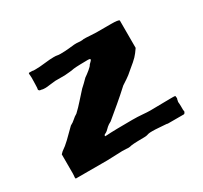

<svg xmlns="http://www.w3.org/2000/svg" viewBox="-89 -468 647 611"><g transform="rotate(-30 234.5 -162.0)"><path d="M438 12Q438 13 436 16Q434 19 432 19H428H426H421H412H409H408H403H402H393H390H389H384H383H377H376H375H373Q372 18 362 17.5Q352 17 340.5 16Q329 15 318.5 15Q308 15 304 16Q301 17 297 18Q293 19 289 19Q278 19 262 19.5Q246 20 239 21Q235 22 232 22.5Q229 23 225 23Q223 23 218 22.5Q213 22 204 22L148 24H32Q31 22 31 18Q31 17 31.5 14.5Q32 12 32 6V-65L39 -72Q54 -82 68.5 -96Q83 -110 103 -130Q113 -135 120.5 -142Q128 -149 137 -154Q152 -168 165.5 -183.5Q179 -199 193 -214Q195 -216 198.5 -219Q202 -222 206 -226L214 -234L215 -235L219 -239Q228 -245 239 -254Q250 -263 252 -268L259 -275Q263 -279 263 -281Q261 -283 260 -283.5Q259 -284 254 -284Q243 -284 225.5 -283.5Q208 -283 201 -282Q192 -280 183.5 -279.5Q175 -279 166 -278H131Q118 -277 108.5 -275.5Q99 -274 93 -274Q85 -274 81 -275Q79 -276 76 -276Q73 -276 71 -278Q69 -280 69 -282Q69 -283 69.5 -284.5Q70 -286 70 -288Q70 -294 70.5 -301Q71 -308 71 -324Q71 -330 70.5 -333.5Q70 -337 70 -338Q70 -341 71 -342H72H76H77H78H79H80Q85 -342 88 -341H96Q110 -341 130.5 -343.5Q151 -346 165 -346Q173 -346 177 -345Q181 -344 189 -344Q200 -344 206.5 -344.5Q213 -345 224 -346Q226 -346 228 -346.5Q230 -347 234 -347Q239 -348 249 -348Q253 -348 256.5 -347.5Q260 -347 263 -347Q272 -347 275 -348H284Q290 -348 301 -347Q312 -346 321 -346H328H329H351H352H361H362H367H372H373H375H376Q401 -346 405 -342V-241Q395 -226 386 -216.5Q377 -207 357 -191Q339 -175 330 -169.5Q321 -164 311 -157Q286 -134 264.5 -116Q243 -98 219 -78Q209 -73 203.5 -68Q198 -63 193 -58Q188 -54 184 -52.5Q180 -51 180 -46H187Q198 -47 225 -47.5Q252 -48 281 -48Q301 -48 318 -46.5Q335 -45 346 -45L418 -46H419H424H425H426H427H428H430Q436 -46 438 -45Q438 -42 438.5 -40Q439 -38 439 -37Q439 -35 438 -34Q436 -26 436 -24Q436 -23 436.5 -19.5Q437 -16 437 -9V-6V-4V-3V-2Q437 1 437 4.5Q437 8 438 12Z"/></g></svg>

Font: Kirang Haerang sl
Style: Regular
Weight: 400
Version: Version 1.00